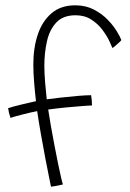

<svg xmlns="http://www.w3.org/2000/svg" viewBox="-20 -704 488 723"><path d="M172 -1Q171.5 -4.5 165.2 -34.5Q159 -64.5 150.5 -108.8Q142 -153 133.8 -200.2Q125.5 -247.5 120 -285.5Q96.5 -281 65.8 -273.2Q35 -265.5 19.5 -260Q16.5 -268.5 14 -278.8Q11.5 -289 10.5 -296.5Q15 -298.5 29.8 -302.5Q44.5 -306.5 62.5 -310.8Q80.5 -315 95.5 -318.5Q110.5 -322 115.5 -323Q111.5 -357 108.5 -393.5Q105.5 -430 105.5 -461.5Q105.5 -523.5 122.2 -573.8Q139 -624 174 -654Q209 -684 263.5 -684Q302.5 -684 333 -668.2Q363.5 -652.5 385.2 -630Q407 -607.5 420 -586Q433 -564.5 437 -553Q434.5 -549.5 428 -543.5Q421.5 -537.5 414.8 -531.8Q408 -526 403.5 -523Q401 -529.5 391.8 -549.2Q382.5 -569 365.8 -591.5Q349 -614 324 -630.2Q299 -646.5 264.5 -646.5Q217.5 -646.5 192 -619.2Q166.5 -592 156.8 -548.5Q147 -505 147 -456Q147 -429 150 -392.2Q153 -355.5 156 -330Q173.5 -332.5 206 -336.2Q238.5 -340 271.8 -342.8Q305 -345.5 323 -345.5Q324.5 -338.5 325.5 -327.5Q326.5 -316.5 326.5 -307Q322 -307 294.2 -305Q266.5 -303 230 -299.5Q193.5 -296 161.5 -291.5Q165.5 -264 171.8 -228.8Q178 -193.5 185 -157Q192 -120.5 198.5 -88.8Q205 -57 210 -35.5Q215 -14 217 -9.5Q211 -8 202 -6Q193 -4 184.8 -2.8Q176.5 -1.5 172 -1Z"/></svg>

Font: Grandstander Thin Thin
Style: Regular
Weight: 250
Version: Version 1.200